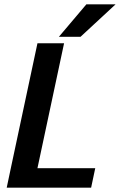

<svg xmlns="http://www.w3.org/2000/svg" viewBox="-20 -867 554 887"><path d="M11 0 30 -90 153 -667H276L153 -90H420L401 0ZM514 -847 352 -697H252L379 -847Z"/></svg>

Font: Epunda Sans SemiBold
Style: Italic
Weight: 600
Italic angle: -12.0243°
Designer: Simon Atzbach
Foundry: typofactur
Version: Version 2.204; ttfautohint (v1.8.4.7-5d5b)